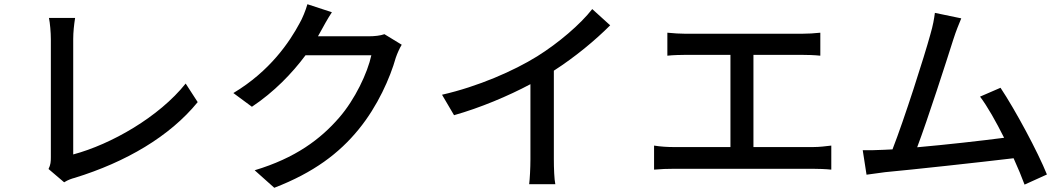

<svg xmlns="http://www.w3.org/2000/svg" viewBox="-20 -836 5040 910"><path d="M284 28C303 16 322 10 334 7C577 -68 784 -189 917 -352L860 -440C734 -282 507 -152 327 -104V-651C327 -684 331 -720 336 -751H212C217 -728 221 -682 221 -650V-91C221 -70 220 -55 210 -35Z M1802 -674C1783 -667 1755 -664 1727 -664H1487C1492 -672 1497 -681 1501 -689C1512 -709 1533 -748 1553 -778L1437 -816C1429 -787 1412 -746 1400 -726C1353 -638 1260 -499 1086 -395L1174 -330C1279 -400 1364 -488 1428 -574H1740C1722 -490 1662 -364 1588 -279C1499 -176 1380 -87 1187 -29L1280 54C1467 -18 1588 -110 1680 -223C1770 -333 1829 -467 1856 -563C1863 -583 1874 -608 1884 -624Z M2605 -501C2706 -566 2800 -644 2872 -716L2787 -793C2731 -721 2627 -632 2526 -569C2415 -500 2246 -426 2075 -387L2132 -290C2256 -325 2389 -381 2494 -437V-81C2494 -40 2491 15 2488 37H2612C2607 15 2605 -40 2605 -81Z M3551 -139V-576H3778C3807 -576 3840 -575 3868 -572V-681C3841 -678 3809 -676 3778 -676H3231C3208 -676 3169 -678 3143 -681V-572C3168 -575 3209 -576 3231 -576H3442V-139H3173C3144 -139 3110 -141 3080 -146V-32C3112 -35 3144 -36 3173 -36H3833C3854 -36 3893 -35 3920 -32V-146C3894 -143 3865 -139 3833 -139Z M4942 -9C4899 -116 4792 -315 4722 -420L4625 -378C4660 -332 4701 -259 4739 -183C4632 -169 4463 -150 4327 -138C4377 -270 4468 -553 4498 -648C4512 -692 4525 -722 4536 -749L4411 -775C4407 -746 4403 -719 4389 -671C4361 -569 4266 -271 4210 -128C4195 -127 4181 -127 4169 -126C4139 -124 4100 -124 4069 -124L4087 -8C4117 -12 4150 -17 4175 -20C4305 -32 4625 -67 4784 -86C4805 -40 4823 4 4836 39Z"/></svg>

Font: Noto Sans CJK JP Medium
Style: Regular
Weight: 500
Designer: Ryoko NISHIZUKA (kana & ideographs); Paul D. Hunt (Latin, Greek & Cyrillic); Wenlong ZHANG (bopomofo); Sandoll Communica
Foundry: Adobe Systems Incorporated
Version: Version 1.004;PS 1.004;hotconv 1.0.82;makeotf.lib2.5.63406